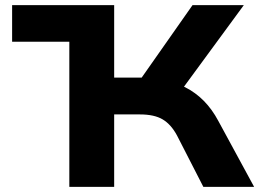

<svg xmlns="http://www.w3.org/2000/svg" viewBox="-20 -725 1019 745"><path d="M27 -563V-705H423V-563ZM249 0V-705H423V-424H544L513 -400L727 -705H926L678 -367L602 -417Q656 -408 697.5 -387Q739 -366 771 -333.5Q803 -301 827 -256L966 0H769L667 -199Q644 -242 611.5 -261.5Q579 -281 523 -281H423V0Z"/></svg>

Font: Nunito Sans 7pt SemiExpanded ExtraBold
Style: Regular
Weight: 800
Width: 6
Designer: Vernon Adams
Foundry: Vernon Adams
Version: Version 3.101;gftools[0.9.27]